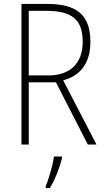

<svg xmlns="http://www.w3.org/2000/svg" viewBox="-20 -734 540 975"><path d="M89 0H126V-316H264L426 0H470L301 -326C388 -350 439 -412 439 -522C439 -666 360 -714 220 -714H89ZM227 -351H126V-679H213C342 -679 400 -638 400 -522C400 -407 330 -351 227 -351ZM212 212V221H233C261 176 283 117 295 69V61H254C249 103 226 179 212 212Z"/></svg>

Font: Noto Sans Mono ExtraCondensed ExtraLight
Style: Regular
Weight: 200
Width: 2
Designer: Monotype Design Team
Foundry: Monotype Imaging Inc.
Version: Version 2.014